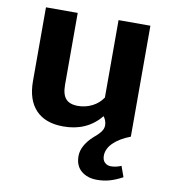

<svg xmlns="http://www.w3.org/2000/svg" viewBox="-83 -596 795 893"><g transform="rotate(10 314.0 -149.5)"><path d="M384.8 32.2Q404.8 16.1 416.5 1Q428.2 -14.2 428.2 -30.8Q428.2 -51.8 414.1 -71.8Q348.1 8.3 236.8 7.8Q151.9 7.8 106.9 -39.6Q62 -86.9 62 -175.8V-523.9H211.9V-184.1Q211.9 -139.2 230 -118.7Q248 -98.1 288.1 -98.1Q323.2 -98.1 354.7 -114Q386.2 -129.9 404.8 -158.2V-523.9H555.2V0Q503.4 20 475.1 48.1Q446.8 76.2 446.8 108.9Q446.8 129.9 458.5 140.9Q470.2 151.9 487.8 151.9Q511.7 151.9 536.1 141.1L554.2 191.9Q522 209 494.4 217Q466.8 225.1 434.1 225.1Q389.2 225.1 360.1 200.9Q331.1 176.8 331.1 130.9Q331.1 105 345.5 79.6Q359.9 54.2 384.8 32.2Z"/></g></svg>

Font: Sarala
Style: Bold
Weight: 700
Designer: Andres Torresi
Foundry: Huerta Tipografica
Version: Version 1.004;PS 001.003;hotconv 1.0.70;makeotf.lib2.5.58329